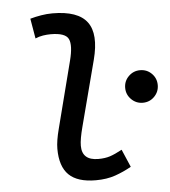

<svg xmlns="http://www.w3.org/2000/svg" viewBox="-53 -790 753 849"><g transform="rotate(-5 323.5 -366.0)"><path d="M338.4 9.8Q257.3 9.8 219 -27.6Q180.7 -64.9 180.7 -143.6Q180.7 -178.2 194.8 -231.9L270.5 -527.3Q287.6 -593.8 274.2 -622.3Q260.7 -650.9 195.3 -650.9Q178.7 -650.9 161.4 -648.2Q144 -645.5 127 -638.2L111.8 -727.1Q136.2 -733.9 161.1 -738Q186 -742.2 210.9 -742.2Q324.2 -742.2 364.5 -688Q404.8 -633.8 375.5 -521.5L299.8 -231.9Q285.2 -176.8 285.2 -147.9Q285.2 -83 357.4 -83Q387.2 -83 409.7 -90.3Q432.1 -97.7 463.4 -114.7L497.1 -36.1Q462.9 -16.6 425 -3.4Q387.2 9.8 338.4 9.8ZM575.2 -313.5Q545.4 -313.5 524.2 -334.7Q502.9 -356 502.9 -385.7Q502.9 -416 524.2 -437Q545.4 -458 575.2 -458Q605.5 -458 626.5 -437Q647.5 -416 647.5 -385.7Q647.5 -356 626.5 -334.7Q605.5 -313.5 575.2 -313.5Z"/></g></svg>

Font: Cascadia Mono PL
Style: Italic
Weight: 400
Italic angle: -10°
Monospace: yes
Designer: Aaron Bell
Foundry: Saja Typeworks
Version: Version 2404.023; ttfautohint (v1.8.4)